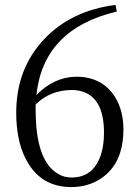

<svg xmlns="http://www.w3.org/2000/svg" viewBox="-20 -747 566 781"><path d="M455 -700 450 -727C331 -712 234 -666 161 -589C84 -508 46 -408 46 -289C46 -216 58 -154 83 -104C122 -25 185 14 270 14C316 14 356 2 391 -21C452 -62 482 -129 482 -221C482 -271 471 -314 449 -351C414 -407 361 -435 290 -435C229 -434 175 -409 128 -360C147 -540 256 -653 455 -700ZM271 -25C250 -25 232 -30 216 -40C155 -75 125 -162 125 -301V-322C164 -361 213 -380 271 -381C283 -381 295 -380 306 -377C371 -362 403 -305 403 -207C403 -173 399 -143 390 -116C369 -55 330 -25 271 -25Z"/></svg>

Font: Noto Serif Tangut
Style: Regular
Weight: 400
Designer: YANG Xicheng
Foundry: Liu Zhao Studio
Version: Version 2.169